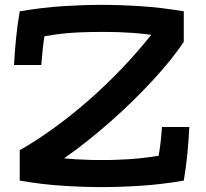

<svg xmlns="http://www.w3.org/2000/svg" viewBox="-20 -763 841 783"><path d="M393.6 -743.2Q468.8 -743.2 553 -737.8Q637.2 -732.4 729.5 -716.8V-592.8Q705.6 -556.2 672.9 -515.9Q640.1 -475.6 601.6 -433.8Q563 -392.1 519.5 -349.6Q476.1 -307.1 429.7 -266.4Q383.3 -225.6 335.7 -187.7Q288.1 -149.9 241.2 -117.2Q283.7 -112.8 336.9 -111.3Q351.1 -110.4 365.5 -110.4Q379.9 -110.4 394.5 -110.4Q409.2 -110.4 423.3 -110.4Q437.5 -110.4 453.1 -111.3Q506.8 -112.8 550 -117.4Q593.3 -122.1 627 -127.9Q631.3 -152.3 634.8 -181.4Q638.2 -210.4 640.6 -245.1H752Q749.5 -192.9 744.4 -138.4Q739.3 -84 729.5 -26.4Q637.2 -10.7 553.2 -5.4Q469.2 0 396.5 0Q320.8 0 236.3 -5.4Q151.9 -10.7 60.5 -26.4V-150.4Q131.3 -190.9 203.4 -243.4Q275.4 -295.9 344.2 -356.4Q413.1 -417 477.3 -484.1Q541.5 -551.3 596.7 -621.1Q581.5 -623 564.2 -625Q546.9 -627 523.4 -628.7Q500 -630.4 469 -631.6Q438 -632.8 396.5 -632.8Q348.1 -632.8 313 -631.3Q277.8 -629.9 251 -627.4Q224.1 -625 202.9 -621.8Q181.6 -618.7 161.1 -615.2Q157.2 -590.8 154.1 -561.3Q150.9 -531.7 148.4 -498H37.1Q40 -549.8 45.2 -604.2Q50.3 -658.7 60.5 -716.8Q151.9 -732.4 235.8 -737.8Q319.8 -743.2 393.6 -743.2Z"/></svg>

Font: Revalia
Style: Regular
Weight: 400
Designer: Johan Kallas, Mihkel Virkus
Foundry: Johan Kallas, Mihkel Virkus
Version: Version 1.001